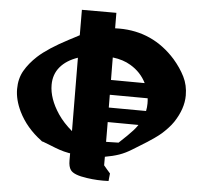

<svg xmlns="http://www.w3.org/2000/svg" viewBox="-57 -887 1007 959"><g transform="rotate(5 447.0 -407.5)"><path d="M555.2 -183.1Q603.5 -228 624 -251Q634.8 -262.7 646.5 -279.8L492.2 -280.8Q492.7 -247.6 492.7 -181.6Q517.1 -181.6 555.2 -183.1ZM318.4 -220.2Q317.9 -350.1 315.9 -587.9Q259.3 -568.8 228 -531.7Q196.8 -494.6 196.8 -441.9Q196.8 -373 247.1 -297.9Q274.4 -257.3 318.4 -220.2ZM489.3 -604.5Q489.3 -585.4 489.7 -547.9Q490.2 -510.3 490.2 -491.7L659.2 -490.7Q632.8 -543.9 580.1 -575.2Q542.5 -598.1 489.3 -604.5ZM488.3 -750.5Q495.1 -751 508.8 -751Q677.7 -751 792 -623Q827.1 -582.5 848.1 -540.5Q869.1 -498.5 869.1 -446.8Q869.1 -380.4 823.2 -311Q812 -294.4 796.4 -277.8Q780.8 -261.2 767.6 -249.5Q754.4 -237.8 732.4 -222.4Q710.4 -207 698.7 -199.7Q687 -192.4 661.4 -176.5Q635.7 -160.6 627.9 -155.8Q595.2 -135.3 564.2 -124.5Q533.2 -113.8 493.2 -106.9V-64Q498.5 -57.1 509.3 -44.9Q520 -32.7 525.9 -25.9Q525.4 -19.5 523.9 -7.1Q522.5 5.4 522 12.2Q465.8 14.6 414.1 6.8Q346.2 -2.4 330.1 -25.9Q318.8 -41.5 318.8 -73.2V-108.9Q317.9 -109.4 315.7 -109.4Q313.5 -109.4 312 -109.9Q286.1 -114.7 264.6 -122.1Q243.2 -129.4 219 -139.4Q194.8 -149.4 179.2 -154.8L173.8 -155.8L169.9 -159.2Q93.3 -216.3 55.2 -293.9Q26.9 -352.1 26.9 -405.8Q26.9 -458.5 49.8 -498.3Q72.8 -538.1 111.8 -574.2Q163.1 -621.1 264.2 -673.8Q273.4 -678.2 290.5 -687.5Q307.6 -696.8 315.4 -700.7Q315.4 -723.6 315.2 -766.1Q314.9 -808.6 314.9 -828.1H487.8Q487.8 -815.4 488 -789.6Q488.3 -763.7 488.3 -750.5ZM678.2 -352.5Q682.1 -371.1 682.1 -390.1Q682.1 -404.3 680.7 -416.5L490.7 -417.5Q490.7 -406.7 491 -385.5Q491.2 -364.3 491.2 -353.5Z"/></g></svg>

Font: KJV1611
Style: Regular
Weight: 400
Version: Version 3.6.1